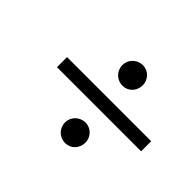

<svg xmlns="http://www.w3.org/2000/svg" viewBox="-102 -641 781 781"><g transform="rotate(45 288.5 -250.0)"><path d="M275 -86C275 -52 301 -26 335 -26C367 -26 392 -52 392 -86C392 -117 367 -144 335 -144C301 -144 275 -117 275 -86ZM275 -416C275 -382 301 -356 335 -356C367 -356 392 -382 392 -416C392 -447 367 -474 335 -474C301 -474 275 -447 275 -416ZM93 -221H577V-279H93Z"/></g></svg>

Font: Heuristica
Style: Italic
Weight: 400
Italic angle: -13°
Version: Version 1.0.1